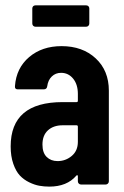

<svg xmlns="http://www.w3.org/2000/svg" viewBox="-20 -692 464 720"><path d="M303.2 -671.9Q308.6 -671.9 311.8 -668.5Q314.9 -665 314.9 -660.2V-604Q314.9 -598.6 311.5 -595.2Q308.1 -591.8 303.2 -591.8H112.8Q107.9 -591.8 104.5 -595.2Q101.1 -598.6 101.1 -604V-660.2Q101.1 -665 104.2 -668.5Q107.4 -671.9 112.8 -671.9ZM210.9 -519Q289.6 -519 338.9 -473.1Q388.2 -427.2 388.2 -352.1V-12.2Q388.2 -6.8 384.5 -3.4Q380.9 0 376 0H284.2Q279.3 0 275.6 -3.4Q272 -6.8 272 -12.2V-30.8Q272 -33.7 270.3 -34.9Q268.6 -36.1 266.1 -33.2Q231 7.8 165 7.8Q145.5 7.8 127.7 4.6Q109.9 1.5 89.6 -8.3Q69.3 -18.1 54.4 -33.9Q39.6 -49.8 29.8 -77.9Q20 -106 20 -143.1Q20 -309.1 214.8 -309.1H267.1Q272 -309.1 272 -314V-339.8Q272 -375.5 254.2 -397.2Q236.3 -418.9 209 -418.9Q188.5 -418.9 174.3 -405.3Q160.2 -391.6 157.2 -369.1Q155.8 -356.9 144 -356.9H46.9Q34.7 -356.9 36.1 -369.1Q41 -437 89.4 -478Q137.7 -519 210.9 -519ZM195.8 -87.9Q226.1 -87.9 249 -107.2Q272 -126.5 272 -160.2V-216.8Q272 -222.2 267.1 -222.2H214.8Q180.7 -222.2 159.9 -203.4Q139.2 -184.6 139.2 -149.9Q139.2 -119.1 155 -103.5Q170.9 -87.9 195.8 -87.9Z"/></svg>

Font: Barlow Condensed SemiBold
Style: Regular
Weight: 600
Width: 3
Designer: Jeremy Tribby
Foundry: Tribby Type
Version: Version 1.422;hotconv 1.0.109;makeotfexe 2.5.65596